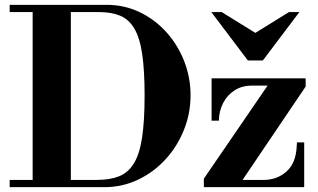

<svg xmlns="http://www.w3.org/2000/svg" viewBox="-20 -774 1314 794"><path d="M20 0V-30H381Q435 -30 472.5 -45Q510 -60 533.5 -98Q557 -136 567.5 -204.5Q578 -273 578 -379Q578 -483 568 -550.5Q558 -618 535.5 -656Q513 -694 477 -709Q441 -724 390 -724H20V-754H421Q494 -754 557 -724Q620 -694 667.5 -641.5Q715 -589 741.5 -521.5Q768 -454 768 -380Q768 -305 740.5 -236.5Q713 -168 664.5 -115Q616 -62 551 -31Q486 0 411 0ZM115 -15V-754H273V-15ZM826 -15 823 -35 1101 -441H1230L1244 -416L973 -15ZM823 0V-35L831 -30H1070Q1126 -30 1165 -65Q1204 -100 1207 -169L1208 -185H1238V0ZM855 -275V-450H1244V-416L1236 -420H1023Q980 -420 949.5 -400Q919 -380 902.5 -347.5Q886 -315 885 -275ZM1005 -524 854 -724H897L1036 -638L1175 -724H1218L1067 -524Z"/></svg>

Font: Libre Bodoni
Style: Bold
Weight: 700
Designer: Pablo Impallari, Rodrigo Fuenzalida
Foundry: Impallari Type
Version: Version 2.005;gftools[0.9.23]